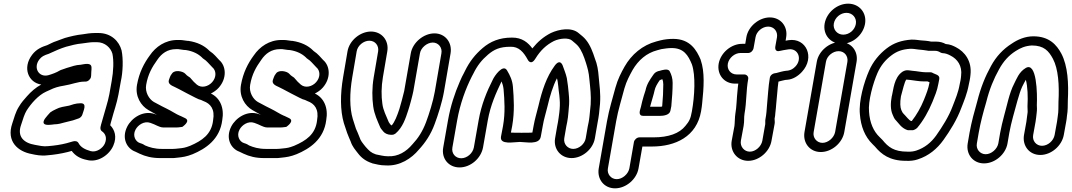

<svg xmlns="http://www.w3.org/2000/svg" viewBox="-20 -787 5845 1047"><path d="M420 -434C393 -433 370 -424 356 -420C340 -416 325 -409 311 -405L305 -402C289 -392 265 -383 244 -377C192 -363 160 -417 194 -462C207 -479 219 -485 247 -494C248 -494 250 -496 251 -496C283 -511 311 -523 340 -532C366 -539 399 -548 427 -550C446 -552 471 -557 489 -557H508C553 -557 584 -526 593 -494C601 -456 599 -400 589 -345L576 -272C568 -229 552 -184 541 -142L535 -121C531 -105 520 -82 536 -71C554 -59 565 -36 552 -5C541 21 506 46 474 37C443 28 420 16 408 -7C402 -18 389 -19 378 -16L343 -6C312 2 279 7 241 10C216 13 194 7 171 3C110 -7 72 -42 95 -106C105 -138 114 -166 125 -184C149 -222 189 -268 231 -287L251 -296C277 -309 298 -315 329 -320C369 -326 405 -342 440 -342H446C461 -342 474 -356 476 -367C478 -376 477 -390 478 -397C479 -404 479 -411 479 -419C478 -447 444 -438 420 -434ZM205 -326C175 -310 149 -287 127 -262C112 -245 97 -229 83 -205C65 -177 57 -144 47 -114C13 -15 79 40 153 53C175 58 205 64 237 60C275 57 313 51 349 42L371 36C390 62 417 78 453 85C514 102 577 57 598 7C619 -41 605 -80 581 -104C582 -106 583 -113 584 -117L590 -138C600 -177 617 -223 626 -272L639 -344C650 -392 653 -464 643 -512C630 -562 586 -607 517 -607H498C474 -607 449 -603 431 -600C399 -597 362 -588 334 -580C315 -574 301 -567 288 -563C268 -557 252 -547 238 -541C210 -532 179 -520 155 -488C101 -417 135 -336 205 -326ZM268 -183C268 -183 255 -175 254 -174C243 -163 235 -152 229 -145C229 -145 195 -106 243 -106H245C255 -106 268 -108 276 -109C297 -109 317 -115 331 -119L347 -123C367 -127 388 -133 411 -142C420 -146 427 -155 429 -162C436 -186 456 -224 420 -224C392 -224 370 -215 357 -211C331 -206 306 -203 286 -192Z M838 -101C845 -98 858 -92 869 -92H941C946 -92 953 -92 958 -93L974 -95C974 -95 1023 -127 989 -143L964 -155H963C939 -165 917 -181 888 -195C879 -199 871 -203 864 -207L819 -231C793 -246 770 -284 777 -324C787 -383 810 -422 838 -461C861 -495 893 -519 940 -519H952C958 -519 979 -514 994 -514C1033 -508 1061 -493 1081 -474C1084 -471 1086 -468 1090 -466C1108 -455 1117 -441 1137 -421L1138 -420C1159 -403 1162 -367 1137 -339C1116 -315 1079 -305 1054 -325C1044 -333 1030 -347 1018 -362C1017 -364 1015 -365 1013 -366C1003 -372 995 -379 990 -385C979 -398 933 -409 918 -386L911 -376C909 -373 905 -362 905 -362C904 -358 902 -355 901 -351C894 -329 917 -320 932 -313L956 -301C987 -285 1015 -269 1046 -254L1061 -247C1062 -247 1063 -246 1063 -246L1076 -242C1081 -240 1085 -238 1089 -236C1128 -222 1153 -192 1142 -131V-130C1133 -54 1082 -20 1017 8C988 19 981 20 950 23C941 24 932 25 924 25H862C823 25 794 16 771 6C758 -3 749 -5 743 -7C720 -14 701 -46 719 -80C732 -105 766 -129 800 -117C813 -112 827 -107 838 -101ZM960 -569H948C881 -569 829 -532 797 -485C766 -443 739 -392 727 -324C716 -261 749 -210 789 -187L835 -161C837 -160 837 -160 840 -159C836 -160 829 -163 824 -165C761 -187 698 -144 674 -97C641 -32 673 24 718 40C731 46 734 48 741 51C773 66 808 75 853 75H915C925 75 934 75 946 73C976 70 997 67 1030 54C1102 24 1179 -27 1192 -132C1204 -199 1180 -253 1130 -277C1144 -284 1161 -295 1173 -309C1219 -361 1213 -428 1175 -460C1161 -474 1149 -492 1123 -509L1120 -512C1093 -539 1055 -557 1008 -564H1004C997 -564 977 -569 960 -569Z M1405 -101C1412 -98 1425 -92 1436 -92H1508C1513 -92 1520 -92 1525 -93L1541 -95C1541 -95 1590 -127 1556 -143L1531 -155H1530C1506 -165 1484 -181 1455 -195C1446 -199 1438 -203 1431 -207L1386 -231C1360 -246 1337 -284 1344 -324C1354 -383 1377 -422 1405 -461C1428 -495 1460 -519 1507 -519H1519C1525 -519 1546 -514 1561 -514C1600 -508 1628 -493 1648 -474C1651 -471 1653 -468 1657 -466C1675 -455 1684 -441 1704 -421L1705 -420C1726 -403 1729 -367 1704 -339C1683 -315 1646 -305 1621 -325C1611 -333 1597 -347 1585 -362C1584 -364 1582 -365 1580 -366C1570 -372 1562 -379 1557 -385C1546 -398 1500 -409 1485 -386L1478 -376C1476 -373 1472 -362 1472 -362C1471 -358 1469 -355 1468 -351C1461 -329 1484 -320 1499 -313L1523 -301C1554 -285 1582 -269 1613 -254L1628 -247C1629 -247 1630 -246 1630 -246L1643 -242C1648 -240 1652 -238 1656 -236C1695 -222 1720 -192 1709 -131V-130C1700 -54 1649 -20 1584 8C1555 19 1548 20 1517 23C1508 24 1499 25 1491 25H1429C1390 25 1361 16 1338 6C1325 -3 1316 -5 1310 -7C1287 -14 1268 -46 1286 -80C1299 -105 1333 -129 1367 -117C1380 -112 1394 -107 1405 -101ZM1527 -569H1515C1448 -569 1396 -532 1364 -485C1333 -443 1306 -392 1294 -324C1283 -261 1316 -210 1356 -187L1402 -161C1404 -160 1404 -160 1407 -159C1403 -160 1396 -163 1391 -165C1328 -187 1265 -144 1241 -97C1208 -32 1240 24 1285 40C1298 46 1301 48 1308 51C1340 66 1375 75 1420 75H1482C1492 75 1501 75 1513 73C1543 70 1564 67 1597 54C1669 24 1746 -27 1759 -132C1771 -199 1747 -253 1697 -277C1711 -284 1728 -295 1740 -309C1786 -361 1780 -428 1742 -460C1728 -474 1716 -492 1690 -509L1687 -512C1660 -539 1622 -557 1575 -564H1571C1564 -564 1544 -569 1527 -569Z M1925 -507C1930 -538 1962 -565 1994 -565C2026 -565 2047 -538 2042 -507L2018 -366C2008 -307 2009 -253 2015 -208C2021 -163 2039 -127 2052 -96C2056 -85 2062 -81 2071 -69C2078 -60 2095 -52 2111 -52H2118C2125 -52 2132 -55 2137 -59C2176 -92 2192 -142 2206 -185C2213 -205 2230 -268 2234 -290L2270 -496C2275 -527 2309 -555 2340 -555C2371 -555 2393 -527 2387 -496L2351 -287C2342 -235 2320 -165 2303 -120C2284 -70 2260 -33 2229 0L2228 1C2197 38 2151 69 2094 65H2093C2072 65 2052 59 2030 55C2003 46 1993 35 1974 14C1956 -9 1947 -18 1940 -40C1934 -56 1926 -74 1921 -85L1904 -138C1886 -198 1886 -279 1901 -366ZM1875 -507 1851 -366C1835 -273 1835 -185 1855 -116L1873 -62C1878 -47 1887 -29 1892 -16C1902 14 1917 29 1932 49C1951 74 1975 92 2009 103C2010 103 2010 104 2011 104C2030 108 2052 115 2083 115C2161 120 2225 76 2264 29C2299 -9 2329 -53 2350 -110C2368 -158 2391 -229 2401 -287L2437 -496C2447 -555 2408 -605 2349 -605C2290 -605 2230 -555 2220 -496L2184 -290C2181 -275 2162 -205 2158 -193C2145 -154 2133 -123 2116 -103C2109 -105 2104 -116 2100 -121C2086 -156 2069 -186 2065 -222C2059 -263 2059 -313 2068 -366L2092 -507C2102 -566 2062 -615 2003 -615C1944 -615 1885 -566 1875 -507Z M3077 -147 3080 -177C3083 -204 3085 -232 3083 -257L3081 -281C3080 -295 3075 -340 3071 -361C3065 -388 3056 -407 3049 -428C3049 -428 3036 -471 3005 -429C2960 -368 2936 -294 2916 -209C2903 -156 2898 -145 2890 -102L2883 -64C2868 -63 2850 -63 2824 -63C2799 -63 2779 -63 2766 -64L2773 -100C2787 -180 2782 -252 2777 -314C2774 -350 2761 -376 2745 -403C2723 -441 2675 -371 2667 -352C2635 -289 2605 -217 2590 -131L2564 17C2558 49 2527 76 2495 76C2463 76 2441 49 2447 17L2473 -131C2489 -221 2519 -303 2553 -370L2561 -385C2583 -430 2607 -460 2641 -489C2674 -517 2705 -532 2763 -532C2810 -534 2836 -501 2857 -463C2857 -463 2874 -425 2900 -468C2927 -512 2959 -542 3000 -563C3034 -579 3081 -582 3099 -566C3112 -555 3127 -543 3133 -535C3151 -513 3164 -480 3175 -445C3184 -416 3191 -393 3194 -354C3199 -304 3204 -268 3201 -217L3198 -187C3196 -167 3194 -141 3190 -121C3188 -112 3186 -104 3185 -97L3174 -33C3169 -2 3137 25 3106 25C3075 25 3052 -2 3057 -33L3068 -97C3071 -113 3075 -128 3077 -147ZM2715 -343C2720 -331 2724 -318 2726 -301C2731 -241 2736 -173 2723 -100L2712 -42C2704 5 2783 -13 2815 -13C2847 -13 2921 5 2929 -42L2940 -102C2947 -142 2951 -148 2965 -205C2979 -265 2995 -317 3017 -360C3024 -339 3025 -298 3030 -268L3032 -245C3034 -224 3033 -198 3030 -173L3026 -143C3024 -126 3021 -113 3018 -97L3007 -33C2997 26 3038 75 3097 75C3156 75 3214 26 3224 -33L3235 -97C3240 -125 3247 -160 3249 -191L3252 -221C3256 -279 3249 -318 3245 -366C3242 -405 3237 -436 3224 -468C3213 -502 3199 -541 3175 -570C3164 -584 3148 -596 3136 -606C3097 -640 3029 -628 2984 -607C2943 -586 2912 -559 2883 -523C2861 -553 2828 -583 2771 -582C2704 -582 2654 -561 2612 -525C2572 -491 2541 -452 2516 -401L2509 -387C2503 -377 2495 -360 2487 -341C2460 -279 2437 -210 2423 -131L2397 17C2386 77 2426 126 2486 126C2546 126 2603 77 2614 17L2640 -131C2655 -215 2685 -280 2715 -343Z M3636 -184 3641 -209V-211C3645 -253 3648 -296 3648 -335C3648 -360 3641 -381 3632 -398C3623 -416 3589 -404 3578 -401C3553 -397 3544 -381 3544 -381C3542 -379 3540 -376 3539 -374C3526 -355 3507 -329 3500 -294C3494 -275 3487 -255 3482 -234L3475 -204C3469 -183 3458 -155 3489 -155H3576C3600 -155 3632 -160 3636 -184ZM3592 -355C3595 -348 3597 -338 3597 -327C3597 -290 3595 -251 3591 -208L3590 -206C3589 -206 3587 -205 3584 -205H3525L3532 -230C3537 -249 3545 -272 3549 -292C3553 -312 3564 -330 3577 -349C3581 -352 3586 -353 3592 -355ZM3343 190C3312 190 3289 162 3295 131L3340 -126C3351 -189 3370 -246 3385 -305C3397 -346 3412 -373 3430 -406C3461 -459 3506 -498 3564 -513L3586 -519C3604 -522 3624 -525 3643 -525C3709 -525 3733 -485 3753 -436C3774 -376 3768 -263 3753 -180C3746 -139 3738 -125 3718 -101C3685 -59 3625 -38 3544 -38H3467C3452 -38 3439 -24 3437 -13L3412 131C3406 162 3374 190 3343 190ZM3803 -180C3806 -198 3808 -212 3809 -224C3818 -310 3824 -394 3801 -460V-461C3779 -513 3744 -575 3651 -575C3627 -575 3602 -572 3582 -567L3559 -561C3483 -541 3423 -489 3386 -424C3367 -390 3349 -356 3336 -309C3321 -251 3302 -194 3290 -126L3245 131C3235 190 3274 240 3334 240C3394 240 3452 190 3462 131L3483 12H3535C3663 12 3779 -42 3803 -180Z M4154 -137C4152 -128 4154 -117 4153 -110L4137 -19C4131 12 4100 40 4069 40C4038 40 4015 12 4020 -19L4035 -100C4040 -130 4036 -142 4040 -167C4052 -234 4048 -290 4060 -356C4063 -371 4050 -381 4039 -381H3997C3965 -381 3943 -408 3949 -440C3955 -471 3986 -498 4018 -498H4060C4075 -498 4087 -512 4089 -523L4100 -584C4105 -615 4137 -642 4169 -642C4201 -642 4222 -615 4217 -584L4208 -534C4208 -532 4201 -500 4236 -510C4247 -513 4257 -514 4268 -516L4280 -518C4332 -525 4356 -466 4318 -425C4305 -411 4293 -405 4277 -402L4266 -401C4248 -399 4226 -392 4214 -389C4196 -388 4181 -379 4178 -363C4169 -310 4168 -265 4163 -218C4160 -183 4160 -168 4154 -137ZM3985 -100 3970 -19C3960 40 4001 90 4060 90C4119 90 4177 40 4187 -19L4204 -111C4206 -121 4204 -128 4204 -140C4206 -151 4208 -161 4208 -170C4211 -188 4211 -206 4213 -222C4218 -264 4219 -301 4225 -342C4238 -345 4250 -349 4262 -351L4273 -352C4303 -354 4332 -372 4353 -395C4426 -474 4376 -582 4281 -568L4269 -566C4268 -566 4267 -565 4264 -565L4267 -584C4277 -643 4237 -692 4178 -692C4119 -692 4060 -643 4050 -584L4044 -548H4027C3968 -548 3910 -500 3899 -440C3889 -381 3928 -331 3988 -331H4006C4004 -318 4003 -305 4002 -295C3997 -251 3997 -205 3990 -167C3987 -150 3987 -112 3985 -100Z M4484 -450C4489 -481 4521 -508 4553 -508C4585 -508 4606 -481 4601 -450L4534 -67C4528 -36 4496 -8 4465 -8C4434 -8 4411 -36 4417 -67ZM4434 -450 4367 -67C4357 -8 4396 42 4456 42C4516 42 4574 -8 4584 -67L4651 -450C4661 -509 4621 -558 4562 -558C4503 -558 4444 -509 4434 -450ZM4527 -659C4533 -691 4563 -717 4596 -717C4629 -717 4653 -689 4647 -656C4641 -623 4611 -598 4578 -598C4545 -598 4521 -627 4527 -659ZM4477 -659C4466 -598 4509 -548 4570 -548C4630 -548 4686 -596 4697 -656C4708 -717 4666 -767 4605 -767C4545 -767 4488 -719 4477 -659Z M4900 -395C4854 -362 4852 -296 4844 -266C4844 -265 4843 -264 4843 -263C4836 -226 4835 -189 4848 -161C4852 -152 4856 -139 4867 -129C4880 -116 4895 -89 4927 -78C4929 -77 4933 -77 4935 -77H4959C4969 -80 4977 -85 4981 -89C5015 -129 5043 -179 5065 -232C5077 -263 5090 -290 5097 -330L5102 -356C5106 -380 5079 -381 5065 -390C5062 -392 5057 -393 5053 -393H5027C5007 -393 4982 -399 4955 -401C4943 -402 4938 -404 4929 -404H4928C4917 -404 4908 -400 4900 -395ZM5049 -338C5042 -301 5032 -277 5018 -242C5001 -200 4978 -160 4952 -127H4948C4935 -133 4924 -150 4906 -168C4903 -171 4900 -175 4895 -187C4889 -202 4887 -226 4893 -262C4903 -297 4912 -340 4922 -353C4928 -352 4935 -352 4943 -351C4964 -349 4990 -343 5018 -343H5038C5040 -342 5046 -340 5049 -338ZM4944 -521C4964 -521 4969 -519 4987 -517C5004 -516 5024 -513 5037 -511C5041 -510 5043 -510 5048 -510H5078C5089 -510 5099 -507 5108 -501C5112 -499 5117 -497 5121 -497C5135 -497 5150 -491 5163 -484C5201 -465 5228 -428 5221 -374C5220 -366 5220 -359 5218 -350L5213 -326C5206 -284 5190 -247 5175 -208C5154 -151 5118 -95 5085 -48C5057 -9 5022 19 4977 34C4965 38 4949 41 4929 40C4854 40 4824 15 4792 -24L4791 -25L4777 -39C4743 -71 4723 -118 4719 -177C4713 -235 4741 -334 4765 -389C4783 -430 4809 -461 4841 -485C4870 -507 4899 -518 4944 -521ZM4952 -571H4950C4896 -567 4854 -553 4815 -523C4776 -493 4741 -452 4719 -401C4692 -340 4662 -237 4669 -165C4674 -98 4696 -42 4738 -1L4751 12C4786 54 4831 90 4920 90C4943 91 4965 89 4985 82C5044 63 5090 25 5125 -24C5160 -73 5198 -133 5222 -198C5236 -234 5254 -276 5263 -326L5268 -350C5270 -360 5271 -368 5272 -378C5281 -454 5241 -505 5192 -530C5178 -537 5163 -545 5137 -547C5123 -555 5105 -560 5087 -560H5058C5041 -564 5019 -566 5000 -567C4988 -568 4976 -571 4952 -571Z M5744 -123 5731 -51C5725 -19 5694 8 5662 8C5631 8 5608 -19 5614 -51L5627 -123C5629 -137 5632 -157 5633 -170C5636 -192 5634 -202 5634 -214C5637 -275 5634 -453 5573 -416C5536 -394 5523 -355 5510 -330C5484 -281 5470 -206 5455 -154C5448 -128 5439 -91 5434 -63L5424 -5C5418 26 5386 54 5355 54C5324 54 5301 26 5307 -5L5317 -63C5327 -120 5341 -172 5358 -230C5376 -302 5399 -357 5428 -409C5452 -453 5481 -485 5519 -509C5544 -525 5570 -537 5607 -539C5673 -539 5699 -509 5722 -466C5751 -411 5757 -324 5752 -232C5751 -200 5753 -183 5748 -152C5746 -141 5745 -131 5744 -123ZM5577 -123 5564 -51C5554 8 5593 58 5653 58C5712 58 5770 9 5781 -51L5794 -123C5796 -132 5797 -142 5798 -153C5804 -188 5802 -212 5803 -238C5808 -332 5803 -427 5768 -494C5742 -543 5701 -589 5615 -589C5570 -589 5529 -571 5497 -549C5451 -520 5412 -479 5384 -427C5353 -371 5328 -310 5309 -234C5293 -178 5278 -123 5267 -63L5257 -5C5247 54 5286 104 5346 104C5406 104 5464 54 5474 -5L5484 -63C5488 -87 5497 -124 5504 -150C5519 -202 5536 -275 5554 -314C5561 -327 5567 -341 5574 -352C5584 -315 5586 -259 5583 -207C5583 -187 5585 -178 5583 -169C5581 -158 5579 -135 5577 -123Z"/></svg>

Font: Blanket
Style: BlkOutlineObl
Weight: 900
Foundry: Cannot Into Space Fonts
Version: Version 0.9